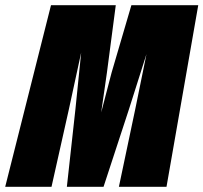

<svg xmlns="http://www.w3.org/2000/svg" viewBox="-64 -718 782 738"><path d="M132 -698H381L347 -439L325 -286L365 -439L441 -698H698L576 0H393L456 -299L499 -510L432 -299L334 0H193L226 -299L248 -516L201 -299L134 0H-44Z"/></svg>

Font: Azeret Mono Black
Style: Italic
Weight: 900
Italic angle: -12°
Designer: Martin Vácha
Foundry: Displaay
Version: Version 1.000; Glyphs 3.0.3, build 3074